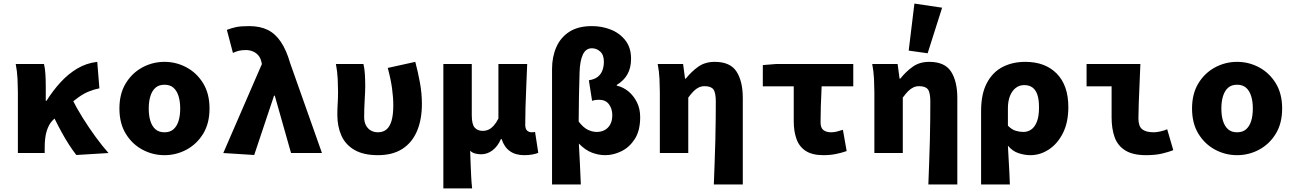

<svg xmlns="http://www.w3.org/2000/svg" viewBox="-20 -856 7240 1074"><path d="M80 0V-342Q80 -372 78 -414.5Q76 -457 68 -498H226Q232 -474 234 -441.5Q236 -409 236 -374V-292H240Q276 -349 318.5 -395.5Q361 -442 412 -472.5Q463 -503 524 -510L536 -362Q506 -356 477.5 -344.5Q449 -333 420 -312.5Q391 -292 355 -260Q319 -228 272 -180Q253 -160 241.5 -124Q230 -88 230 -30V0ZM407 11Q388 -13 367.5 -44.5Q347 -76 325.5 -115Q304 -154 281 -201L382 -305Q407 -254 442 -198Q477 -142 515 -90Q553 -38 587 0Z M900 12Q834 12 776.5 -19Q719 -50 683.5 -108Q648 -166 648 -249Q648 -332 683.5 -390Q719 -448 776.5 -479Q834 -510 900 -510Q966 -510 1023.5 -479Q1081 -448 1116.5 -390Q1152 -332 1152 -249Q1152 -166 1116.5 -108Q1081 -50 1023.5 -19Q966 12 900 12ZM900 -116Q931 -116 950 -132.5Q969 -149 978.5 -178.5Q988 -208 988 -249Q988 -289 978.5 -319Q969 -349 950 -365.5Q931 -382 900 -382Q869 -382 850 -365.5Q831 -349 821.5 -319Q812 -289 812 -249Q812 -208 821.5 -178.5Q831 -149 850 -132.5Q869 -116 900 -116Z M1402 11 1229 0 1445 -498 1442 -511Q1437 -533 1424 -547.5Q1411 -562 1393 -569Q1375 -576 1356 -576Q1332 -576 1316 -572Q1300 -568 1283 -560L1249 -689Q1275 -699 1301 -704.5Q1327 -710 1374 -710Q1434 -710 1477 -689Q1520 -668 1551 -622Q1582 -576 1603 -503L1781 0H1608L1517 -321H1513Z M2094 12Q2013 12 1962.5 -17.5Q1912 -47 1889.5 -98Q1867 -149 1867 -214Q1867 -246 1869 -278Q1871 -310 1871 -342Q1871 -372 1869 -414.5Q1867 -457 1859 -498H2013Q2019 -473 2021 -441Q2023 -409 2023 -374Q2023 -347 2020 -297.5Q2017 -248 2017 -201Q2017 -174 2027 -155Q2037 -136 2054.5 -126Q2072 -116 2094 -116Q2123 -116 2142 -132Q2161 -148 2170.5 -181.5Q2180 -215 2180 -266Q2180 -311 2173 -362Q2166 -413 2149 -476L2303 -510Q2318 -454 2329 -394Q2340 -334 2340 -275Q2340 -187 2312.5 -122.5Q2285 -58 2230.5 -23Q2176 12 2094 12Z M2460 198V-498H2619V-211Q2619 -161 2635 -142.5Q2651 -124 2680 -124Q2698 -124 2713 -131Q2728 -138 2742 -153.5Q2756 -169 2768 -193V-498H2929Q2927 -442 2924 -377.5Q2921 -313 2919.5 -255Q2918 -197 2918 -159Q2918 -135 2928.5 -125.5Q2939 -116 2955 -116Q2960 -116 2963.5 -116.5Q2967 -117 2973 -118L2991 -1Q2979 4 2959 8Q2939 12 2913 12Q2863 12 2831.5 -11Q2800 -34 2786 -78H2782Q2764 -37 2735 -15Q2706 7 2671 7Q2656 7 2639 3Q2622 -1 2610 -13Q2611 24 2612.5 59Q2614 94 2615.5 128Q2617 162 2621 198Z M3068 176V-470Q3068 -538 3092 -592.5Q3116 -647 3165 -678.5Q3214 -710 3291 -710Q3347 -710 3396.5 -690.5Q3446 -671 3478 -630.5Q3510 -590 3510 -527Q3510 -477 3490 -441Q3470 -405 3430 -381V-377Q3466 -369 3495.5 -344.5Q3525 -320 3543 -283.5Q3561 -247 3561 -201Q3561 -126 3531.5 -79.5Q3502 -33 3457 -10.5Q3412 12 3365 12Q3329 12 3291.5 -2Q3254 -16 3218 -53Q3221 5 3224 62.5Q3227 120 3229 176ZM3318 -118Q3342 -118 3361.5 -128Q3381 -138 3393 -159Q3405 -180 3405 -212Q3405 -247 3386.5 -272.5Q3368 -298 3330 -298Q3309 -298 3292 -292L3274 -407Q3306 -412 3324 -426.5Q3342 -441 3350 -463Q3358 -485 3358 -511Q3358 -549 3337.5 -567.5Q3317 -586 3291 -586Q3257 -586 3240.5 -551Q3224 -516 3222 -452Q3220 -383 3218.5 -314.5Q3217 -246 3217 -176Q3243 -142 3268.5 -130Q3294 -118 3318 -118Z M3973 176Q3975 118 3977.5 54Q3980 -10 3981.5 -73Q3983 -136 3983.5 -191.5Q3984 -247 3984 -288Q3984 -338 3970.5 -356Q3957 -374 3921 -374Q3904 -374 3889 -367Q3874 -360 3860 -346Q3846 -332 3830 -310V0H3671V-342Q3671 -372 3669 -414.5Q3667 -457 3659 -498H3801L3812 -416H3816Q3848 -456 3886 -483Q3924 -510 3978 -510Q4065 -510 4100 -455.5Q4135 -401 4135 -308V176Z M4586 12Q4524 12 4487.5 -11.5Q4451 -35 4435.5 -78Q4420 -121 4420 -178V-373H4247V-492L4322 -498H4753V-373H4576Q4573 -316 4571.5 -262.5Q4570 -209 4570 -172Q4570 -140 4586.5 -128Q4603 -116 4628 -116Q4644 -116 4659 -119.5Q4674 -123 4695 -130L4716 -11Q4688 -1 4655.5 5.5Q4623 12 4586 12Z M5173 176Q5175 118 5177.5 54Q5180 -10 5181.5 -73Q5183 -136 5183.5 -191.5Q5184 -247 5184 -288Q5184 -338 5170.5 -356Q5157 -374 5121 -374Q5104 -374 5089 -367Q5074 -360 5060 -346Q5046 -332 5030 -310V0H4871V-342Q4871 -372 4869 -414.5Q4867 -457 4859 -498H5001L5012 -416H5016Q5048 -456 5086 -483Q5124 -510 5178 -510Q5265 -510 5300 -455.5Q5335 -401 5335 -308V176ZM5169 -558 5063 -573 5095 -836 5250 -813Z M5468 176V-235Q5468 -331 5500.5 -392Q5533 -453 5588.5 -481.5Q5644 -510 5715 -510Q5827 -510 5891.5 -444Q5956 -378 5956 -257Q5956 -171 5925.5 -111Q5895 -51 5846.5 -19.5Q5798 12 5744 12Q5712 12 5678 1Q5644 -10 5618 -41Q5620 -4 5622 33Q5624 70 5626 105.5Q5628 141 5629 176ZM5705 -118Q5729 -118 5748.5 -131.5Q5768 -145 5780 -175Q5792 -205 5792 -255Q5792 -298 5783 -325.5Q5774 -353 5755.5 -366.5Q5737 -380 5709 -380Q5682 -380 5661.5 -364Q5641 -348 5629.5 -319Q5618 -290 5618 -251V-153Q5640 -131 5661.5 -124.5Q5683 -118 5705 -118Z M6391 12Q6317 12 6274.5 -14.5Q6232 -41 6215 -88.5Q6198 -136 6198 -200V-373H6058V-498H6359Q6357 -447 6354.5 -389.5Q6352 -332 6350 -280Q6348 -228 6348 -194Q6348 -150 6369 -133Q6390 -116 6434 -116Q6448 -116 6469.5 -120.5Q6491 -125 6509 -133L6543 -16Q6518 -6 6480.5 3Q6443 12 6391 12Z M6900 12Q6834 12 6776.5 -19Q6719 -50 6683.5 -108Q6648 -166 6648 -249Q6648 -332 6683.5 -390Q6719 -448 6776.5 -479Q6834 -510 6900 -510Q6966 -510 7023.5 -479Q7081 -448 7116.5 -390Q7152 -332 7152 -249Q7152 -166 7116.5 -108Q7081 -50 7023.5 -19Q6966 12 6900 12ZM6900 -116Q6931 -116 6950 -132.5Q6969 -149 6978.5 -178.5Q6988 -208 6988 -249Q6988 -289 6978.5 -319Q6969 -349 6950 -365.5Q6931 -382 6900 -382Q6869 -382 6850 -365.5Q6831 -349 6821.5 -319Q6812 -289 6812 -249Q6812 -208 6821.5 -178.5Q6831 -149 6850 -132.5Q6869 -116 6900 -116Z"/></svg>

Font: Source Code Pro ExtraBold
Style: Regular
Weight: 800
Monospace: yes
Designer: Paul D. Hunt, Teo Tuominen
Foundry: Adobe Systems Incorporated
Version: Version 1.018;hotconv 1.0.116;makeotfexe 2.5.65601